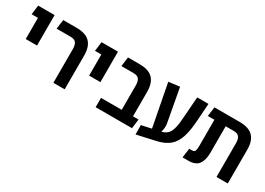

<svg xmlns="http://www.w3.org/2000/svg" viewBox="-10 -1257 2684 1944"><g transform="rotate(30 1332.0 -285.0)"><path d="M107 -244V-491H33L47 -600H239V-244Z M571 0V-393Q571 -442 553 -466.5Q535 -491 489 -491H325L340 -600H496Q604 -600 653.5 -548.5Q703 -497 703 -396V0Z M848 -244V-491H774L788 -600H980V-244Z M1065 0V-109H1307V-393Q1307 -442 1289 -466.5Q1271 -491 1225 -491H1083L1097 -600H1232Q1341 -600 1390 -548.5Q1439 -497 1439 -396V-109H1504L1490 0Z M1553 37 1552 -72 1668 -97 1573 -591 1702 -607 1773 -220Q1777 -197 1775.5 -171Q1774 -145 1765 -118Q1808 -128 1833.5 -154Q1859 -180 1872 -233.5Q1885 -287 1890 -382L1906 -600H2038L2024 -402Q2017 -280 1991.5 -200.5Q1966 -121 1913 -76Q1860 -31 1769 -11Z M2081 0 2096 -109H2125Q2155 -109 2162.5 -127Q2170 -145 2170 -182V-491H2093L2108 -600H2403Q2511 -600 2560.5 -548.5Q2610 -497 2610 -396V0H2478V-393Q2478 -442 2460 -466.5Q2442 -491 2395 -491H2302V-183Q2302 -94 2267 -47Q2232 0 2151 0Z"/></g></svg>

Font: Noto Sans Hebrew Condensed SemiBold
Style: Regular
Weight: 600
Width: 3
Designer: Ben Nathan
Foundry: Google LLC
Version: Version 3.001; ttfautohint (v1.8.4.7-5d5b)